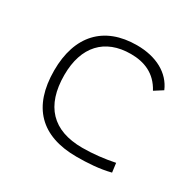

<svg xmlns="http://www.w3.org/2000/svg" viewBox="-122 -665 831 813"><g transform="rotate(30 293.0 -258.5)"><path d="M342.8 9.8C396.5 9.8 453.6 6.3 506.8 -7.3L501 -51.8C450.7 -41.5 397.9 -35.2 344.7 -35.2C200.2 -35.2 125 -113.8 125 -264.6C125 -403.8 198.7 -482.4 325.2 -482.4C390.6 -482.4 448.2 -460 483.4 -394L523.9 -419.9C495.1 -488.3 423.8 -527.3 329.1 -527.3C168 -527.3 78.1 -428.7 78.1 -259.8C78.1 -82.5 168.9 9.8 342.8 9.8Z"/></g></svg>

Font: Cascadia Code PL ExtraLight
Style: Regular
Weight: 200
Monospace: yes
Designer: Aaron Bell
Foundry: Saja Typeworks
Version: Version 2404.023